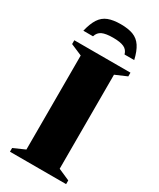

<svg xmlns="http://www.w3.org/2000/svg" viewBox="-218 -939 834 1007"><g transform="rotate(30 199.0 -435.0)"><path d="M369 -22.5V0H29V-22.5L98 -53V-622.5L29 -652V-675H369V-652.5L299.5 -622.5V-53ZM199 -788.5Q155.5 -788.5 133.2 -778.2Q111 -768 103.5 -742H45Q56.5 -790.5 75 -818.8Q93.5 -847 123.5 -858.5Q153.5 -870 199 -870Q244.5 -870 274.5 -858.5Q304.5 -847 323.2 -818.8Q342 -790.5 353 -742H294.5Q287.5 -768 265 -778.2Q242.5 -788.5 199 -788.5Z"/></g></svg>

Font: Newsreader 24pt ExtraBold
Style: Regular
Weight: 800
Designer: Hugues Gentile
Foundry: Production Type
Version: Version 1.003